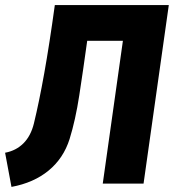

<svg xmlns="http://www.w3.org/2000/svg" viewBox="-29 -720 689 753"><path d="M16 13 -9 -121Q34 -129 63 -158Q92 -187 104 -236Q124 -318 144.5 -432.5Q165 -547 186 -700H633L534 0H374L453 -560H313Q297 -444 282 -346.5Q267 -249 244 -175Q220 -99 161.5 -51Q103 -3 16 13Z"/></svg>

Font: Finlandica
Style: Italic
Weight: 400
Italic angle: -8°
Designer: Niklas Ekholm, Juho Hiilivirta, Jaakko Suomalainen
Foundry: Helsinki Type Studio
Version: Version 1.064